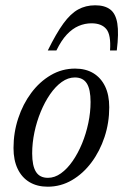

<svg xmlns="http://www.w3.org/2000/svg" viewBox="-20 -695 466 725"><path d="M263.5 -436Q303.5 -436 332.2 -418.8Q361 -401.5 376.8 -369Q392.5 -336.5 392.5 -290Q392.5 -231.5 374.8 -177.8Q357 -124 325.5 -81.8Q294 -39.5 251.8 -14.8Q209.5 10 160 10Q120.5 10 91.5 -7.2Q62.5 -24.5 46.8 -57.2Q31 -90 31 -136Q31 -194.5 48.8 -248.2Q66.5 -302 98 -344.2Q129.5 -386.5 171.8 -411.2Q214 -436 263.5 -436ZM161 -23.5Q186.5 -23.5 210.2 -40.5Q234 -57.5 254.2 -86.8Q274.5 -116 289.8 -153Q305 -190 313.5 -230.5Q322 -271 322 -310Q322 -357.5 307.8 -380Q293.5 -402.5 262.5 -402.5Q237 -402.5 213.2 -385.5Q189.5 -368.5 169.2 -339.2Q149 -310 133.8 -273Q118.5 -236 110 -195.5Q101.5 -155 101.5 -116Q101.5 -69 115.8 -46.2Q130 -23.5 161 -23.5ZM325.5 -607Q300.5 -607 277 -597Q253.5 -587 232.5 -564.8Q211.5 -542.5 193 -504.5H160.5Q192.5 -569.5 219.5 -606.5Q246.5 -643.5 275 -659.2Q303.5 -675 339.5 -675Q375.5 -675 396.2 -659.2Q417 -643.5 423 -606.5Q429 -569.5 421 -504.5H395.5Q399.5 -563.5 381.5 -585.2Q363.5 -607 325.5 -607Z"/></svg>

Font: Newsreader Text
Style: Italic
Weight: 400
Italic angle: -17°
Designer: Hugues Gentile
Foundry: Production Type
Version: Version 1.001